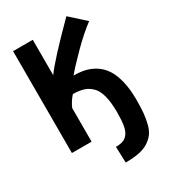

<svg xmlns="http://www.w3.org/2000/svg" viewBox="-209 -771 937 1064"><g transform="rotate(-30 259.0 -238.5)"><path d="M263.7 -367.2Q303.2 -367.2 335.7 -359.9Q368.2 -352.5 399.2 -332.8Q430.2 -313 451.4 -281.2Q472.7 -249.5 485.6 -197.8Q498.5 -146 498.5 -78.1Q498.5 -28.3 495.4 6.6Q492.2 41.5 483.6 74.5Q475.1 107.4 459.5 128.2Q443.8 148.9 418.9 164.8Q394 180.7 357.9 187.7Q321.8 194.8 272.9 194.8L269.5 92.3Q297.9 92.3 315.4 85.9Q333 79.6 346.4 62.3Q359.9 44.9 365.5 12.7Q371.1 -19.5 371.1 -70.3Q371.1 -131.3 360.8 -172.9Q350.6 -214.4 329.1 -237.5Q307.6 -260.7 278.8 -270.5Q250 -280.3 209 -280.3Q181.6 -250 167 -214.8V0H41V-651.9H167V-425.3Q216.3 -494.6 393.6 -671.9L489.3 -585.4Q430.7 -542 362.8 -473.6Q294.9 -405.3 263.7 -367.2Z"/></g></svg>

Font: Fantasque Sans Mono
Style: Bold
Weight: 700
Monospace: yes
Designer: Jany Belluz
Version: Version 1.8.0 ; ttfautohint (v1.8.2)